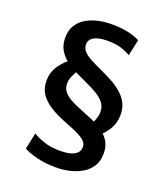

<svg xmlns="http://www.w3.org/2000/svg" viewBox="-161 -930 996 1138"><g transform="rotate(20 337.0 -361.5)"><path d="M114 -648.5Q114 -695.5 134.8 -728Q155.5 -760.5 189.2 -780Q223 -799.5 263.5 -808.2Q304 -817 344 -817Q413.5 -817 458.8 -805.5Q504 -794 525.5 -781L503.5 -678.5Q487.5 -690 450.5 -703.5Q413.5 -717 350 -716.5Q322 -716 297.8 -709.8Q273.5 -703.5 258.5 -689.8Q243.5 -676 243.5 -652Q243.5 -627.5 261.8 -608.8Q280 -590 310 -574.2Q340 -558.5 375.8 -542.2Q411.5 -526 447.2 -507.2Q483 -488.5 512.8 -464Q542.5 -439.5 560.8 -407Q579 -374.5 579 -330Q579 -272 546.2 -225.2Q513.5 -178.5 464 -145.5L408 -172Q417.5 -185 430 -208.5Q442.5 -232 451.8 -258.2Q461 -284.5 461 -305Q461 -338 442.2 -362Q423.5 -386 392.5 -404.5Q361.5 -423 324.5 -439.5Q287.5 -456 250.5 -474.2Q213.5 -492.5 182.8 -515.8Q152 -539 133 -571.2Q114 -603.5 114 -648.5ZM563.5 -79.5Q563.5 -31 542 2Q520.5 35 485.2 55.2Q450 75.5 407.5 84.8Q365 94 323.5 94Q255 94 199 79.2Q143 64.5 120 49L142 -54Q161 -40 207.2 -23.2Q253.5 -6.5 318 -7Q349 -7 375.5 -13.5Q402 -20 418.2 -34.8Q434.5 -49.5 434.5 -74Q434.5 -100 410 -118.5Q385.5 -137 347.2 -152.8Q309 -168.5 266 -186Q223 -203.5 184.5 -227.5Q146 -251.5 121.5 -286.2Q97 -321 97 -372Q97 -426.5 129.5 -471.5Q162 -516.5 209.5 -547L271 -518Q261.5 -505 248.8 -484.5Q236 -464 226.8 -440.8Q217.5 -417.5 217.5 -397Q217.5 -365.5 236.2 -344Q255 -322.5 285.8 -306.5Q316.5 -290.5 353.5 -276.2Q390.5 -262 427.5 -246Q464.5 -230 495.2 -208.2Q526 -186.5 544.8 -155.5Q563.5 -124.5 563.5 -79.5Z"/></g></svg>

Font: Merriweather Sans SemiBold
Style: Regular
Weight: 600
Designer: Eben Sorkin
Foundry: Eben Sorkin
Version: Version 2.001